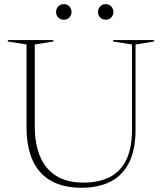

<svg xmlns="http://www.w3.org/2000/svg" viewBox="-20 -899 786 930"><path d="M619.5 -271.5V-683.5L528 -698V-705H726.5V-698L636.5 -683.5V-270.5Q636.5 -173.5 605 -111.2Q573.5 -49 515 -19.2Q456.5 10.5 375.5 10.5Q290 10.5 230.2 -21.5Q170.5 -53.5 139.5 -119.2Q108.5 -185 108.5 -285V-683.5L18 -698V-705H238.5V-698L148.5 -683.5V-288Q148.5 -201 174.5 -140Q200.5 -79 252.8 -46.8Q305 -14.5 383 -14.5Q460.5 -14.5 513 -42Q565.5 -69.5 592.5 -126.5Q619.5 -183.5 619.5 -271.5ZM289 -803.5Q271.5 -803.5 261.5 -815Q251.5 -826.5 251.5 -841.5Q251.5 -855.5 261.5 -867.2Q271.5 -879 289 -879Q306.5 -879 316.5 -867.2Q326.5 -855.5 326.5 -841.5Q326.5 -826.5 316.5 -815Q306.5 -803.5 289 -803.5ZM492 -803.5Q474.5 -803.5 464.5 -815Q454.5 -826.5 454.5 -841.5Q454.5 -855.5 464.5 -867.2Q474.5 -879 492 -879Q509.5 -879 519.5 -867.2Q529.5 -855.5 529.5 -841.5Q529.5 -826.5 519.5 -815Q509.5 -803.5 492 -803.5Z"/></svg>

Font: Newsreader 60pt ExtraLight
Style: Regular
Weight: 250
Designer: Hugues Gentile
Foundry: Production Type
Version: Version 1.003